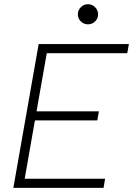

<svg xmlns="http://www.w3.org/2000/svg" viewBox="-20 -906 642 926"><path d="M44.4 0 158.7 -649.4 166.5 -693.4H601.6L593.8 -649.4H205.6L156.2 -369.1H457L449.2 -325.2H148.4L99.1 -43.9H486.8L479.5 0ZM404.3 -788.6Q384.3 -788.6 369.9 -802.7Q355.5 -816.9 355.5 -836.9Q355.5 -856.9 369.9 -871.3Q384.3 -885.7 404.3 -885.7Q424.3 -885.7 438.7 -871.3Q453.1 -856.9 453.1 -836.9Q453.1 -816.9 438.7 -802.7Q424.3 -788.6 404.3 -788.6Z"/></svg>

Font: Cascadia Mono NF ExtraLight
Style: Italic
Weight: 200
Italic angle: -10°
Monospace: yes
Designer: Aaron Bell
Foundry: Saja Typeworks
Version: Version 2404.023; ttfautohint (v1.8.4)